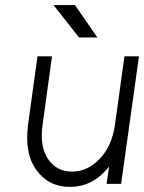

<svg xmlns="http://www.w3.org/2000/svg" viewBox="-20 -721 566 753"><path d="M127 -500 90 -232Q83 -177 90.5 -133Q98 -89 122 -55Q170 12 254 12Q338 12 396 -54Q399 -57 402 -60.5Q405 -64 408 -68L398 0H455L525 -500H468L431 -232Q419 -148 371 -98Q323 -48 263 -48Q201 -48 168 -98Q135 -147 147 -232L184 -500ZM290 -574H362L274 -701H190Z"/></svg>

Font: Unageo
Style: Light-Italic
Weight: 300
Designer: Richard Sepsi
Foundry: Richard Sepsi
Version: Version 2.000